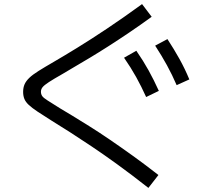

<svg xmlns="http://www.w3.org/2000/svg" viewBox="-20 -819 1040 938"><path d="M705 99Q621 33 552.5 -16.5Q484 -66 428 -103.5Q372 -141 324.5 -171.5Q277 -202 233 -229Q190 -256 163 -274Q136 -292 120.5 -306.5Q105 -321 99 -336Q93 -351 93 -370Q93 -391 100 -407Q107 -423 123 -438.5Q139 -454 168.5 -472.5Q198 -491 243 -517Q293 -546 358 -586Q423 -626 502.5 -679Q582 -732 674 -799L721 -737Q666 -697 612 -660.5Q558 -624 509.5 -593Q461 -562 418.5 -536.5Q376 -511 342.5 -491.5Q309 -472 286 -458Q242 -433 219 -418Q196 -403 188 -393Q180 -383 180 -371Q180 -359 186 -350Q192 -341 212 -328.5Q232 -316 273 -290Q297 -276 333 -254Q369 -232 415.5 -203Q462 -174 515.5 -137.5Q569 -101 629.5 -57.5Q690 -14 754 36ZM694 -345Q671 -396 645.5 -442Q620 -488 586 -537L646 -571Q680 -522 706 -475Q732 -428 756 -375ZM843 -403Q821 -454 795.5 -500.5Q770 -547 738 -596L798 -628Q830 -579 856.5 -531.5Q883 -484 905 -431Z"/></svg>

Font: M PLUS 2 Thin
Style: Regular
Weight: 400
Version: Version 1.001